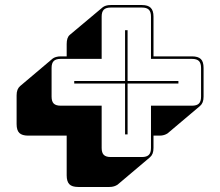

<svg xmlns="http://www.w3.org/2000/svg" viewBox="-20 -687 874 763"><path d="M415 56H291Q266 56 255.5 45Q245 34 245 10V-148H92Q68 -148 57 -158.5Q46 -169 46 -194V-308Q46 -321 49.5 -330Q53 -339 60 -345L189 -454Q194 -458 202.5 -460.5Q211 -463 221 -463H245V-512Q245 -525 248 -534Q251 -543 257 -548L258 -549L388 -658Q393 -662 401 -664.5Q409 -667 420 -667H544Q568 -667 579 -656Q590 -645 590 -621V-463H743Q767 -463 778 -452.5Q789 -442 789 -417V-303Q789 -290 785.5 -281Q782 -272 775 -266L646 -157Q640 -153 632 -150.5Q624 -148 614 -148H590V-99Q590 -86 586.5 -77Q583 -68 576 -62L447 47Q441 51 433 53.5Q425 56 415 56ZM580 -99V-267H743Q762 -267 770.5 -275.5Q779 -284 779 -303V-417Q779 -436 770.5 -444.5Q762 -453 743 -453H580V-621Q580 -640 571.5 -648.5Q563 -657 544 -657H420Q401 -657 392.5 -648.5Q384 -640 384 -621V-453H221Q202 -453 193.5 -444.5Q185 -436 185 -417V-303Q185 -284 193.5 -275.5Q202 -267 221 -267H384V-99Q384 -80 392.5 -71.5Q401 -63 420 -63H544Q563 -63 571.5 -71.5Q580 -80 580 -99ZM477 -153V-355H275V-365H477V-567H487V-365H689V-355H487V-153Z"/></svg>

Font: Bungee Shade
Style: Regular
Weight: 400
Designer: David Jonathan Ross
Foundry: David Jonathan Ross
Version: Version 1.000;PS 1.0;hotconv 1.0.72;makeotf.lib2.5.5900